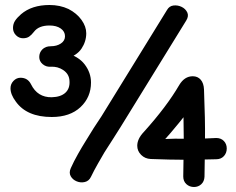

<svg xmlns="http://www.w3.org/2000/svg" viewBox="-20 -736 945 768"><path d="M187 -268Q260 -268 302 -307.5Q344 -347 344 -406Q344 -445 319 -478Q294 -511 242 -525V-500Q287 -513 306 -541.5Q325 -570 325 -603Q325 -630 306 -656.5Q287 -683 254 -700Q220 -716 178 -716Q107 -716 64 -679Q48 -665 40 -652.5Q32 -640 32 -624Q32 -607 44 -595Q56 -583 72 -583Q87 -583 96.5 -589.5Q106 -596 116 -609Q135 -634 178 -634Q206 -634 223 -622Q240 -610 240 -591Q240 -573 223.5 -562Q207 -551 183 -551Q162 -551 149.5 -538.5Q137 -526 137 -508Q137 -491 150.5 -479.5Q164 -468 182 -469Q211 -471 234 -455Q257 -439 258 -412Q260 -382 241.5 -365Q223 -348 187 -347Q130 -346 104 -399Q91 -425 62 -425Q46 -425 34 -412.5Q22 -400 22 -383Q22 -358 43 -330Q87 -268 187 -268ZM344 -29Q356 -54 372 -82L398 -127L432 -180Q454 -214 463 -229L725 -654Q736 -672 729 -686.5Q722 -701 706.5 -708.5Q691 -716 674 -714Q657 -712 648 -696L386 -271L355 -224L321 -169Q309 -150 292 -120Q275 -90 263 -63Q255 -45 263 -31Q271 -17 287 -10.5Q303 -4 319.5 -8Q336 -12 344 -29ZM756 12Q773 12 785 1Q797 -10 798 -29L799 -98L845 -99Q864 -99 875.5 -111.5Q887 -124 887 -142Q887 -160 875.5 -172Q864 -184 845 -184L800 -182Q801 -252 796 -378Q795 -403 783 -417Q771 -431 751 -431Q718 -431 697 -396Q647 -310 556 -209Q529 -181 529 -153Q529 -132 544.5 -116.5Q560 -101 583 -100Q664 -97 714 -97L713 -30Q713 -11 725.5 0.5Q738 12 756 12ZM641 -180 663 -205Q701 -250 714 -267L715 -181Q682 -182 641 -180Z"/></svg>

Font: Balsamiq Sans
Style: Regular
Weight: 400
Designer: Michael Angeles
Foundry: Balsamiq SRL
Version: Version 1.020; ttfautohint (v1.8.4.7-5d5b);gftools[0.9.26]